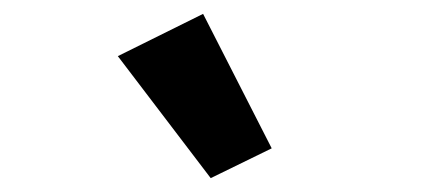

<svg xmlns="http://www.w3.org/2000/svg" viewBox="-20 -836 640 277"><path d="M150 -755 273 -816 372 -622 284 -579Z"/></svg>

Font: IBMPlexSans-Bold
Style: Bold
Weight: 700
Designer: Mike Abbink, Paul van der Laan, Pieter van Rosmalen
Foundry: Bold Monday
Version: Version 3.1